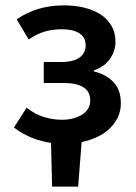

<svg xmlns="http://www.w3.org/2000/svg" viewBox="-20 -523 506 715"><path d="M174 172 170 9Q135 4 101 -9Q67 -22 32 -48L79 -122Q111 -97 144.5 -87Q178 -77 210 -77Q255 -77 285.5 -96Q316 -115 316 -149Q316 -214 216 -214H143V-292H206Q253 -292 276 -308.5Q299 -325 299 -354Q299 -384 275.5 -399Q252 -414 212 -414Q174 -414 145 -405Q116 -396 87 -376L42 -451Q80 -477 123.5 -490Q167 -503 219 -503Q257 -503 291.5 -495Q326 -487 352.5 -470.5Q379 -454 394.5 -428Q410 -402 410 -367Q410 -334 390 -304.5Q370 -275 330 -261V-257Q375 -246 402.5 -217.5Q430 -189 430 -138Q430 -109 418.5 -85.5Q407 -62 387.5 -43.5Q368 -25 341 -12.5Q314 0 284 6L271 172Z"/></svg>

Font: CV Source Sans Light
Style: Bold
Weight: 600
Designer: Paul D. Hunt
Foundry: Adobe Systems Incorporated
Version: Version 3.001